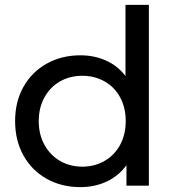

<svg xmlns="http://www.w3.org/2000/svg" viewBox="-20 -762 722 788"><path d="M591 -742V0H499V-84Q467 -40 418 -17Q369 6 310 6Q233 6 172 -28Q111 -62 76.5 -123.5Q42 -185 42 -265Q42 -345 76.5 -406Q111 -467 172 -501Q233 -535 310 -535Q367 -535 415 -513.5Q463 -492 495 -450V-742ZM496 -265Q496 -320 473 -362.5Q450 -405 409 -428Q368 -451 318 -451Q267 -451 226.5 -428Q186 -405 162.5 -362.5Q139 -320 139 -265Q139 -210 162.5 -167.5Q186 -125 226.5 -101.5Q267 -78 318 -78Q368 -78 409 -101.5Q450 -125 473 -167.5Q496 -210 496 -265Z"/></svg>

Font: Montserrat Alternates Medium
Style: Regular
Weight: 500
Designer: Julieta Ulanovsky
Foundry: Julieta Ulanovsky
Version: Version 7.200